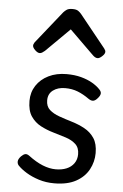

<svg xmlns="http://www.w3.org/2000/svg" viewBox="-58 -880 602 940"><g transform="rotate(5 243.0 -410.0)"><path d="M244 19Q204 19 169 8Q134 -3 107 -19.5Q80 -36 64 -53Q57 -61 57.5 -72.5Q58 -84 71 -98Q82 -109 91 -111Q100 -113 111 -105Q148 -77 181.5 -63.5Q215 -50 246 -50Q276 -50 299 -59.5Q322 -69 335.5 -88Q349 -107 349 -133Q349 -165 330 -182.5Q311 -200 281.5 -209.5Q252 -219 219 -228.5Q186 -238 156.5 -253.5Q127 -269 108 -297Q89 -325 89 -373Q89 -415 110.5 -448Q132 -481 170.5 -500Q209 -519 259 -519Q299 -519 330.5 -510.5Q362 -502 385.5 -488.5Q409 -475 424 -459Q435 -448 433.5 -437.5Q432 -427 421 -415Q410 -402 399.5 -400.5Q389 -399 376 -408Q348 -428 320 -439Q292 -450 258 -450Q222 -450 198.5 -432.5Q175 -415 175 -383Q175 -353 193.5 -336.5Q212 -320 241.5 -309.5Q271 -299 304.5 -289Q338 -279 367.5 -263Q397 -247 415.5 -219.5Q434 -192 434 -146Q434 -103 413.5 -65Q393 -27 351 -4Q309 19 244 19ZM118 -610Q108 -610 95.5 -622Q83 -634 83 -644Q83 -647 84 -650Q85 -653 89 -660L216 -819Q222 -826 231.5 -832.5Q241 -839 260 -839Q279 -839 288 -832.5Q297 -826 303 -819L431 -660Q436 -653 437 -650Q438 -647 438 -644Q438 -634 425 -622Q412 -610 403 -610Q396 -610 390 -613.5Q384 -617 378 -623L260 -739L143 -623Q136 -617 130 -613.5Q124 -610 118 -610Z"/></g></svg>

Font: Playwrite HU
Style: Regular
Weight: 400
Designer: Veronika Burian, José Scaglione
Foundry: TypeTogether
Version: Version 1.002